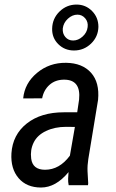

<svg xmlns="http://www.w3.org/2000/svg" viewBox="-20 -815 510 845"><path d="M209.5 -689Q210.4 -733.4 241.9 -764.2Q273.4 -794.9 316.9 -794.9Q356.9 -794.9 385 -766.6Q413.1 -738.3 413.1 -696.8Q412.1 -653.3 380.6 -623Q349.1 -592.8 305.7 -592.8Q264.6 -592.8 236.6 -620.6Q208.5 -648.4 209.5 -689ZM256.3 -689.9Q254.4 -667.5 267.6 -652.1Q280.8 -636.7 301.8 -636.7Q324.2 -636.7 343.5 -654.1Q362.8 -671.4 365.7 -695.8Q368.7 -718.3 355 -734.4Q341.3 -750.5 320.8 -750.5Q298.3 -750.5 278.8 -732.7Q259.3 -714.8 256.3 -689.9ZM282.2 0Q279.3 -14.6 279.8 -28.8L281.7 -57.6Q225.6 10.3 160.6 10.3Q97.2 10.3 61.8 -31Q26.4 -72.3 30.3 -140.1Q35.6 -222.2 97.9 -271.5Q160.2 -320.8 261.2 -320.8H319.8L328.1 -377Q336.9 -464.4 262.2 -464.4Q223.6 -464.4 198 -441.7Q172.4 -418.9 165.5 -382.3L82 -381.8Q88.4 -448.7 142.8 -494.1Q197.3 -539.6 271 -538.6Q342.3 -537.6 380.6 -494.9Q418.9 -452.1 411.6 -375.5L368.7 -115.2Q364.3 -87.4 365.2 -62L368.2 -8.3L367.2 0ZM178.2 -67.9Q241.7 -67.9 287.6 -129.9L309.6 -256.3L271 -256.8Q221.2 -256.8 182.6 -238.5Q144 -220.2 128.2 -187.7Q112.3 -155.3 117.2 -117.2Q123.5 -67.9 178.2 -67.9Z"/></svg>

Font: TypoPRO Roboto
Style: Italic
Weight: 400
Italic angle: -12°
Designer: Google
Version: Version 2.136; 2016